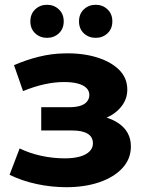

<svg xmlns="http://www.w3.org/2000/svg" viewBox="-20 -770 602 800"><path d="M256.6 10Q194.8 10 133.5 -3Q72.2 -16.1 19.9 -41.7L61.8 -151.5Q103.3 -131.4 151.8 -120.8Q200.2 -110.2 249.9 -110.2Q286.2 -110.2 312.5 -117.5Q338.7 -124.8 352.9 -138.9Q367.2 -152.9 367.2 -172.5Q367.2 -199.4 345.3 -212.8Q323.4 -226.3 281.1 -226.3H151.8V-323.3H268Q295.2 -323.3 313.9 -329Q332.5 -334.7 342.3 -346.6Q352.2 -358.4 352.2 -374.4Q352.2 -391.1 340.2 -403.2Q328.3 -415.3 305 -421.7Q281.6 -428.2 246.8 -428.2Q206.8 -428.2 163.8 -418.5Q120.8 -408.9 76 -390.5L38.3 -498.5Q90.7 -521.1 142.7 -533.8Q194.8 -546.5 245.7 -547.5Q320.9 -549.7 380.9 -531.8Q440.8 -513.9 475.6 -479.8Q510.4 -445.7 510.4 -396.8Q510.4 -358 486.5 -327.2Q462.6 -296.4 421.9 -278.6Q381.2 -260.8 329.6 -260.8L334 -291.8Q422.6 -291.8 474 -256.4Q525.4 -221 525.4 -160Q525.4 -107.6 489.8 -69.4Q454.2 -31.2 393.7 -10.6Q333.1 10 256.6 10ZM378.7 -612.3Q349.7 -612.3 329.4 -631.1Q309.2 -650 309.2 -681Q309.2 -711.9 329.4 -731Q349.7 -750.1 378.7 -750.1Q407.6 -750.1 427.9 -731Q448.1 -711.9 448.1 -681Q448.1 -650 427.9 -631.1Q407.6 -612.3 378.7 -612.3ZM176 -612.3Q147 -612.3 126.7 -631.1Q106.5 -650 106.5 -681Q106.5 -711.9 126.7 -731Q147 -750.1 176 -750.1Q204.9 -750.1 225.2 -731Q245.5 -711.9 245.5 -681Q245.5 -650 225.2 -631.1Q204.9 -612.3 176 -612.3Z"/></svg>

Font: Montserrat Alternates Thin
Style: Regular
Weight: 100
Designer: Julieta Ulanovsky
Foundry: Julieta Ulanovsky
Version: Version 9.000